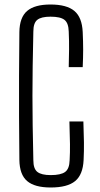

<svg xmlns="http://www.w3.org/2000/svg" viewBox="-20 -825 445 852"><path d="M205 7Q134 7 100.5 -21.5Q67 -50 66 -115Q65 -220 64.5 -310Q64 -400 64.5 -489.5Q65 -579 66 -683Q67 -748 100.5 -776.5Q134 -805 204 -805Q276 -805 310 -776.5Q344 -748 347 -683Q349 -640 349 -605Q349 -570 347 -527H285Q286 -571 286.5 -606Q287 -641 285 -685Q284 -723 266 -737Q248 -751 204 -751Q163 -751 145.5 -737Q128 -723 128 -685Q126 -600 125 -531.5Q124 -463 124 -399.5Q124 -336 125 -267.5Q126 -199 128 -114Q128 -76 146 -62Q164 -48 205 -48Q250 -48 269 -62Q288 -76 289 -114Q291 -148 290.5 -185.5Q290 -223 288 -286H350Q352 -231 352.5 -193Q353 -155 351 -115Q348 -50 313.5 -21.5Q279 7 205 7Z"/></svg>

Font: Big Shoulders Text Light
Style: Regular
Weight: 300
Designer: Patric King
Foundry: XO Type Co
Version: Version 1.000; ttfautohint (v1.8.2)